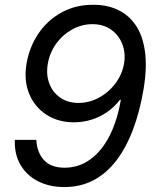

<svg xmlns="http://www.w3.org/2000/svg" viewBox="-20 -758 640 789"><path d="M245.1 10.7Q182.6 10.7 135.7 -13.4Q88.9 -37.6 63.7 -81.5Q38.6 -125.5 41 -183.1H129.4Q131.8 -131.8 160.6 -100.3Q189.5 -68.8 245.1 -68.8Q304.7 -68.8 351.8 -103.5Q398.9 -138.2 430.7 -200.9Q462.4 -263.7 476.6 -348.1H473.1Q450.7 -318.8 420.9 -298.1Q391.1 -277.3 356.4 -266.4Q321.8 -255.4 283.7 -255.4Q219.2 -255.4 170.9 -286.6Q122.6 -317.9 100.1 -372.1Q77.6 -426.3 88.9 -495.6Q100.6 -564.9 137.9 -620.1Q175.3 -675.3 233.9 -707.3Q292.5 -739.3 366.2 -738.3Q419.9 -738.3 463.9 -717.8Q507.8 -697.3 536.9 -655.5Q565.9 -613.8 575.4 -548.6Q585 -483.4 570.3 -393.6Q554.7 -299.8 526.4 -225.1Q498 -150.4 457.5 -97.7Q417 -44.9 363.8 -17.1Q310.5 10.7 245.1 10.7ZM303.2 -335Q335.9 -335 366.9 -347.4Q397.9 -359.9 423.6 -382.1Q449.2 -404.3 466.6 -433.6Q483.9 -462.9 489.7 -496.1Q497.1 -540.5 482.4 -577.4Q467.8 -614.3 436 -636.5Q404.3 -658.7 359.9 -658.7Q316.4 -658.7 277.1 -637.2Q237.8 -615.7 210.9 -578.6Q184.1 -541.5 176.3 -495.1Q168.9 -450.7 182.9 -414.3Q196.8 -377.9 228 -356.4Q259.3 -335 303.2 -335Z"/></svg>

Font: Inter 24pt
Style: Italic
Weight: 400
Italic angle: -9.3988°
Designer: Rasmus Andersson
Foundry: rsms
Version: Version 4.001;git-66647c0bb